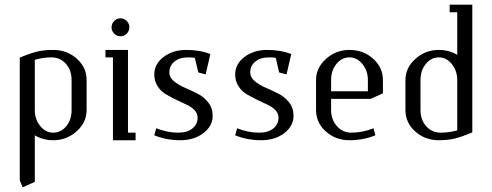

<svg xmlns="http://www.w3.org/2000/svg" viewBox="-20 -596 2091 816"><path d="M64 170.9V-351.1Q108.4 -369.6 137.5 -376.7Q166.5 -383.8 206.1 -383.8Q265.1 -383.8 306.6 -346.4Q348.1 -309.1 348.1 -255.9V-127.9Q348.1 -76.2 305.9 -38.1Q263.7 0 206.1 0Q163.1 0 127.9 -21V176.8L76.2 200.2ZM127.9 -127.9Q127.9 -88.9 150.9 -60.5Q173.8 -32.2 206.1 -32.2Q239.3 -32.2 261.7 -59.8Q284.2 -87.4 284.2 -127.9V-255.9Q284.2 -297.4 260.3 -324.7Q236.3 -352.1 198.2 -352.1Q164.1 -352.1 127.9 -341.8Z M428.2 -352.1V-383.8H523.9V-32.2H556.2V0H460V-352.1ZM465.3 -453.1Q454.1 -464.4 454.1 -480Q454.1 -495.6 465.3 -506.8Q476.6 -518.1 492.2 -518.1Q507.8 -518.1 518.8 -506.8Q529.8 -495.6 529.8 -480Q529.8 -464.4 518.8 -453.1Q507.8 -441.9 492.2 -441.9Q476.6 -441.9 465.3 -453.1Z M635.7 -21 644 -50.8Q690.9 -32.2 737.8 -32.2Q775.9 -32.2 797.9 -50Q819.8 -67.9 819.8 -96.2Q819.8 -114.3 806.2 -128.4Q792.5 -142.6 772 -151.6Q751.5 -160.6 727.8 -172.4Q704.1 -184.1 683.6 -196.3Q663.1 -208.5 649.4 -230.2Q635.7 -252 635.7 -279.8Q635.7 -323.7 675 -353.8Q714.4 -383.8 772 -383.8Q829.6 -383.8 874 -366.2L854 -279.8L822.8 -288.1L808.1 -350.1Q798.3 -352.1 779.8 -352.1Q742.7 -352.1 721.2 -334.2Q699.7 -316.4 699.7 -288.1Q699.7 -267.1 718.8 -251.2Q737.8 -235.4 764.6 -223.6Q791.5 -211.9 818.6 -198.5Q845.7 -185.1 864.7 -161.1Q883.8 -137.2 883.8 -104Q883.8 -60.1 844.2 -30Q804.7 0 746.1 0Q687 0 635.7 -21Z M979.5 -21 987.8 -50.8Q1034.7 -32.2 1081.5 -32.2Q1119.6 -32.2 1141.6 -50Q1163.6 -67.9 1163.6 -96.2Q1163.6 -114.3 1149.9 -128.4Q1136.2 -142.6 1115.7 -151.6Q1095.2 -160.6 1071.5 -172.4Q1047.9 -184.1 1027.3 -196.3Q1006.8 -208.5 993.2 -230.2Q979.5 -252 979.5 -279.8Q979.5 -323.7 1018.8 -353.8Q1058.1 -383.8 1115.7 -383.8Q1173.3 -383.8 1217.8 -366.2L1197.8 -279.8L1166.5 -288.1L1151.9 -350.1Q1142.1 -352.1 1123.5 -352.1Q1086.4 -352.1 1064.9 -334.2Q1043.5 -316.4 1043.5 -288.1Q1043.5 -267.1 1062.5 -251.2Q1081.5 -235.4 1108.4 -223.6Q1135.3 -211.9 1162.4 -198.5Q1189.5 -185.1 1208.5 -161.1Q1227.5 -137.2 1227.5 -104Q1227.5 -60.1 1188 -30Q1148.4 0 1089.8 0Q1030.8 0 979.5 -21Z M1323.2 -127.9V-255.9Q1323.2 -307.6 1365.5 -345.7Q1407.7 -383.8 1465.3 -383.8Q1524.4 -383.8 1565.9 -346.4Q1607.4 -309.1 1607.4 -255.9V-199.2L1555.2 -175.8H1387.2V-127.9Q1387.2 -88.4 1411.6 -60.3Q1436 -32.2 1473.6 -32.2Q1520.5 -32.2 1567.4 -50.8L1575.2 -21Q1523.9 0 1465.3 0Q1406.2 0 1364.7 -37.4Q1323.2 -74.7 1323.2 -127.9ZM1387.2 -208H1543.5V-255.9Q1543.5 -294.9 1520.5 -323.5Q1497.6 -352.1 1465.3 -352.1Q1432.1 -352.1 1409.7 -324.2Q1387.2 -296.4 1387.2 -255.9Z M1703.1 -127.9V-255.9Q1703.1 -307.6 1745.4 -345.7Q1787.6 -383.8 1845.2 -383.8Q1888.2 -383.8 1923.3 -362.8V-543.9H1891.1V-576.2H1987.3V-33.2Q1942.4 -14.6 1913.3 -7.3Q1884.3 0 1845.2 0Q1786.1 0 1744.6 -37.4Q1703.1 -74.7 1703.1 -127.9ZM1767.1 -127.9Q1767.1 -86.9 1791.3 -59.6Q1815.4 -32.2 1853.5 -32.2Q1889.2 -32.2 1923.3 -42V-255.9Q1923.3 -294.9 1900.4 -323.5Q1877.4 -352.1 1845.2 -352.1Q1812 -352.1 1789.6 -324.2Q1767.1 -296.4 1767.1 -255.9Z"/></svg>

Font: Gawaa
Style: Regular
Weight: 400
Designer: T. Christopher White
Version: Version 1.0